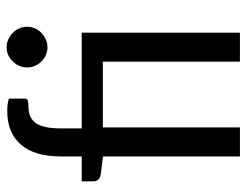

<svg xmlns="http://www.w3.org/2000/svg" viewBox="-101 -630 731 569"><g transform="rotate(-90 264.5 -345.5)"><path d="M11.7 0ZM85.4 0V-405.8L34.7 -412.1Q24.4 -413.1 18.1 -418.5Q11.7 -423.8 11.7 -433.6V-468.8H85.4V-530.8Q85.4 -608.9 120.6 -649.2Q155.8 -689.5 219.2 -689.5Q230.5 -689.5 239.5 -688.5Q248.5 -687.5 256.8 -684.6V-637.7Q256.8 -630.4 250 -628.4Q243.2 -626.5 231.4 -626.5Q199.2 -626.5 183.8 -604.2Q168.5 -582 168.5 -531.2V-468.8H452.1V0H366.2V-406.2H171.4V0ZM469.7 -630.4Q469.7 -618.2 464.8 -607.2Q460 -596.2 451.4 -588.1Q442.9 -580.1 431.9 -575.2Q420.9 -570.3 408.7 -570.3Q396.5 -570.3 385.7 -575.2Q375 -580.1 366.9 -588.1Q358.9 -596.2 354 -607.2Q349.1 -618.2 349.1 -630.4Q349.1 -643.1 354 -654.1Q358.9 -665 366.9 -673.3Q375 -681.6 385.7 -686.5Q396.5 -691.4 408.7 -691.4Q420.9 -691.4 431.9 -686.5Q442.9 -681.6 451.4 -673.3Q460 -665 464.8 -654.1Q469.7 -643.1 469.7 -630.4Z"/></g></svg>

Font: Carlito
Style: Regular
Weight: 400
Designer: Lukasz Dziedzic
Foundry: tyPoland Lukasz Dziedzic
Version: Version 1.103; Beta1; all basic design good, some composites